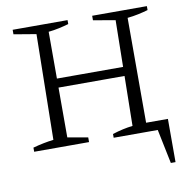

<svg xmlns="http://www.w3.org/2000/svg" viewBox="-89 -736 989 1006"><g transform="rotate(-10 405.5 -233.5)"><path d="M467 0V-20Q495 -29 522 -35Q549 -41 575 -44L584 -605L467 -625V-649H758V-628Q734 -621 706 -615Q678 -609 648 -606V-44L758 -25V0ZM44 0V-22Q73 -30 100.5 -35.5Q128 -41 154 -44L163 -605L44 -625V-649H336V-628Q312 -621 284.5 -615Q257 -609 228 -606V-44L336 -25V0ZM194 -309V-357H615V-309ZM739 182 696 -27 732 0H612V-48H764V182Z"/></g></svg>

Font: Piazzolla 24pt Light
Style: Regular
Weight: 300
Designer: Juan Pablo del Peral
Foundry: Huerta Tipografica
Version: Version 2.005